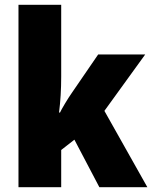

<svg xmlns="http://www.w3.org/2000/svg" viewBox="-20 -780 634 800"><path d="M57 -760V0H235V-155L290 -198L394 0H594L415 -318L585 -553H389L280 -394Q266 -374 250.5 -348Q235 -322 230 -311H226Q235 -381 235 -461V-760Z"/></svg>

Font: Noto Sans UI SemiCondensed Black
Style: Regular
Weight: 900
Width: 4
Designer: Monotype Design Team
Foundry: Monotype Imaging Inc.
Version: 1.001